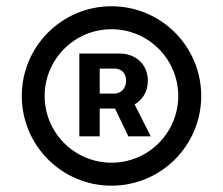

<svg xmlns="http://www.w3.org/2000/svg" viewBox="-20 -757 706 608"><path d="M231.2 -325.3H295.8V-413.4H339.1H344.1L386.4 -325.3H457.4L406.2 -426.5C430.8 -440.7 448.2 -466.3 448.2 -501.4C448.2 -557.2 404.8 -587.4 360.8 -587.4H231.2ZM49 -453.1C49 -296.2 176.1 -169 333.1 -169C490.1 -169 617.2 -296.2 617.2 -453.1C617.2 -610.1 490.1 -737.2 333.1 -737.2C176.1 -737.2 49 -610.1 49 -453.1ZM121.4 -453.1C121.4 -570 216.3 -664.4 333.1 -664.4C449.6 -664.4 544.4 -570 544.4 -453.1C544.4 -336.3 449.9 -241.8 333.1 -241.8C216.3 -241.8 121.4 -336.3 121.4 -453.1ZM295.8 -460.6V-539.8H343C360.1 -539.8 379.3 -529.5 379.3 -501.4C379.3 -474.4 360.4 -460.6 342 -460.6Z"/></svg>

Font: Margiela Sans Semi Bold
Style: Regular
Weight: 600
Designer: Stefan Endress, Andreas Faust
Version: Version 1.100;FEAKit 1.0